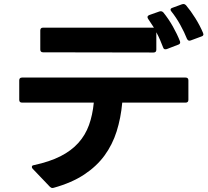

<svg xmlns="http://www.w3.org/2000/svg" viewBox="-20 -896 1040 958"><path d="M242 42Q235 42 229 36L143 -54Q139 -58 139 -63Q139 -71 149 -72Q228 -89 282 -116.5Q336 -144 371 -183Q406 -222 424 -272Q442 -322 448 -384H90Q76 -384 76 -398V-495Q76 -509 90 -509H906Q920 -509 920 -495V-398Q920 -384 906 -384H590Q583 -307 562 -240.5Q541 -174 501.5 -120Q462 -66 400 -25Q338 16 248 41Q246 42 242 42ZM195 -635Q181 -635 181 -649V-744Q181 -758 195 -758H748Q735 -779 719 -802Q716 -807 716 -811Q716 -817 725 -821L776 -839L783 -840Q789 -840 795 -834Q821 -802 842.5 -764Q864 -726 878 -690L879 -685Q879 -676 869 -673L812 -651Q809 -650 805 -650Q797 -650 794 -659Q787 -677 779 -696Q771 -715 760 -735V-648Q760 -634 746 -634ZM925 -693Q918 -693 913 -702Q900 -735 879.5 -772Q859 -809 835 -839Q831 -843 831 -848Q831 -854 840 -857L889 -875L896 -876Q902 -876 908 -870Q931 -843 954.5 -805.5Q978 -768 993 -732Q995 -726 995 -725Q995 -717 985 -714L931 -694Q929 -693 925 -693Z"/></svg>

Font: LINE Seed JP_TTF Bold
Style: Regular
Weight: 700
Designer: LINE & Fontrix & Fontworks
Version: Version 1.009